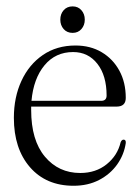

<svg xmlns="http://www.w3.org/2000/svg" viewBox="-20 -586 448 616"><path d="M383.5 -272Q383.5 -244 354 -244H80Q80 -238.5 80 -233Q80 -136 124 -83.5Q168 -31 237.5 -31Q287.5 -31 322.2 -59Q357 -87 367 -129.5Q370.5 -138 376.5 -138Q384.5 -138 383.5 -127Q378 -89.5 355.8 -58.2Q333.5 -27 297.8 -8.5Q262 10 216 10Q128 10 76.2 -49.5Q24.5 -109 24.5 -208Q24.5 -274 48.8 -326.5Q73 -379 117.5 -409.5Q162 -440 222 -440Q270 -440 306.2 -418.5Q342.5 -397 363 -359.2Q383.5 -321.5 383.5 -272ZM214.5 -419Q158 -419 122.8 -376.5Q87.5 -334 81 -262.5H304.5Q322 -262.5 322 -279.5Q322 -343.5 292.5 -381.2Q263 -419 214.5 -419ZM213 -480.5Q195 -480.5 184.2 -492.8Q173.5 -505 173.5 -523Q173.5 -541 184.2 -553.2Q195 -565.5 213 -565.5Q230.5 -565.5 241.2 -553.2Q252 -541 252 -523Q252 -505 241.2 -492.8Q230.5 -480.5 213 -480.5Z"/></svg>

Font: Fraunces 144pt S050 Light
Style: Regular
Weight: 300
Version: Version 1.000; ttfautohint (v1.8.3)